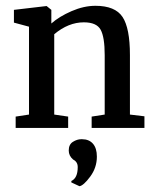

<svg xmlns="http://www.w3.org/2000/svg" viewBox="-20 -441 537 662"><path d="M34 0V-39L80 -46V-349L28 -363V-407L139 -420H141L157 -407V-360Q184 -384 226.5 -402.5Q269 -421 309 -421Q377 -421 402.5 -382.5Q428 -344 428 -251V-46L478 -40V0H296V-39L341 -46V-251Q341 -313 327 -338.5Q313 -364 269 -364Q216 -364 167 -323V-46L215 -39V0ZM314 99Q314 137 291 168Q268 199 254 201L226 188V183Q248 173 248 135Q248 117 232 109Q217 96 217 78Q217 57 231.5 48Q246 39 260 39H263Q287 39 300.5 54.5Q314 70 314 99Z"/></svg>

Font: Aikya Medium
Style: Regular
Weight: 500
Designer: Neelakash Kshetrimayum (Latin subset based on Merriweather by Eben Sorkin)
Foundry: Brand New Type
Version: Version 1.00 b005